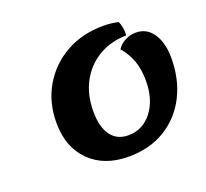

<svg xmlns="http://www.w3.org/2000/svg" viewBox="-85 -870 683 637"><g transform="rotate(-20 256.5 -551.5)"><path d="M269 -333Q183 -333 132 -383.5Q81 -434 81 -520Q81 -593 114.5 -649.5Q148 -706 205.5 -738Q263 -770 337 -770Q352 -770 364.5 -768.5Q377 -767 390 -764Q394 -754 396.5 -741.5Q399 -729 398 -714Q342 -713 299.5 -687.5Q257 -662 233 -617.5Q209 -573 209 -514Q209 -459 230.5 -429.5Q252 -400 292 -400Q343 -400 375.5 -442Q408 -484 408 -551Q408 -591 397 -621.5Q386 -652 364 -677Q375 -694 393 -703Q411 -712 430 -712Q469 -712 491 -679Q513 -646 513 -593Q513 -518 483.5 -459.5Q454 -401 399 -367Q344 -333 269 -333Z"/></g></svg>

Font: Lemonada Medium
Style: Regular
Weight: 500
Designer: Mohamed Gaber (Arabic), Eduardo Tunni (Latin)
Foundry: Kief Type Foundry
Version: Version 4.004; ttfautohint (v1.8.2)